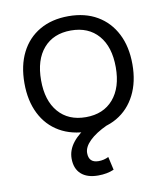

<svg xmlns="http://www.w3.org/2000/svg" viewBox="-84 -599 759 886"><g transform="rotate(-10 296.0 -156.0)"><path d="M305 218Q253 218 225 192.5Q197 167 197 120Q197 80 224.5 45Q252 10 306 -21L384 -3Q330 22 301 50.5Q272 79 272 107Q272 153 318 153Q343 153 365 142L379 204Q347 218 305 218ZM296 10Q218 10 161 -23Q104 -56 73.5 -117Q43 -178 43 -260Q43 -343 73.5 -403.5Q104 -464 161 -497Q218 -530 296 -530Q374 -530 430.5 -497Q487 -464 518 -403.5Q549 -343 549 -260Q549 -178 518 -117Q487 -56 430.5 -23Q374 10 296 10ZM296 -57Q378 -57 424.5 -111Q471 -165 471 -260Q471 -356 424.5 -409.5Q378 -463 296 -463Q214 -463 167.5 -409.5Q121 -356 121 -260Q121 -165 167.5 -111Q214 -57 296 -57Z"/></g></svg>

Font: M PLUS 2
Style: Regular
Weight: 400
Designer: Coji Morishita
Foundry: UNDERFOREST DESIGN
Version: Version 1.001